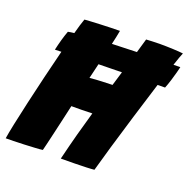

<svg xmlns="http://www.w3.org/2000/svg" viewBox="-123 -770 881 886"><g transform="rotate(20 317.5 -327.0)"><path d="M-5 -2Q-1.5 -26 9 -76.2Q19.5 -126.5 34.5 -192.2Q49.5 -258 66.5 -329Q83.5 -400 100 -465Q83 -464.5 68.5 -464Q74 -489 81.2 -514.8Q88.5 -540.5 96.5 -562Q108 -564.5 126.5 -566.5Q132.5 -589.5 138.2 -608.2Q144 -627 149 -641Q154 -641.5 174.8 -642.8Q195.5 -644 223.2 -645.2Q251 -646.5 277.5 -647.2Q304 -648 321 -648Q318.5 -634.5 314.8 -616.5Q311 -598.5 306.5 -579Q336.5 -580 367.2 -581Q398 -582 428 -583Q439 -619.5 448 -652Q458.5 -652.5 477 -653.5Q495.5 -654.5 513.5 -654.5Q548 -654.5 580.8 -653Q613.5 -651.5 629.5 -649.5Q622 -632.5 606.5 -585.5Q625.5 -586 640 -586Q638.5 -578 633.2 -558.5Q628 -539 620.8 -515.5Q613.5 -492 606 -473.5Q591 -473.5 569.5 -473Q543 -388.5 514.5 -295Q487.5 -207 464.5 -128.2Q441.5 -49.5 429.5 -5.5Q417 -4 390.5 -3Q364 -2 330.8 -1.5Q297.5 -1 266 -1Q284 -75 299.5 -132.5Q315 -190 331.5 -246.5Q305.5 -245.5 278.5 -245.2Q251.5 -245 229 -245Q222 -213.5 213.2 -175.2Q204.5 -137 196.2 -101.2Q188 -65.5 182 -40.5Q176 -15.5 174.5 -10Q161 -8 136.8 -6.8Q112.5 -5.5 85 -4.2Q57.5 -3 33.2 -2.5Q9 -2 -5 -2ZM374 -402Q384 -434 395 -471.5Q367 -471 338.2 -470.5Q309.5 -470 280.5 -469.5Q275 -446.5 270.2 -426.2Q265.5 -406 263 -396Q291 -399 322 -400.2Q353 -401.5 374 -402Z"/></g></svg>

Font: Grandstander ExtraBold
Style: Italic
Weight: 800
Italic angle: -15°
Designer: Tyler Finck
Foundry: Etcetera Type Co
Version: Version 1.200; ttfautohint (v1.8.3)